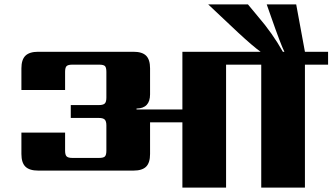

<svg xmlns="http://www.w3.org/2000/svg" viewBox="-20 -859 1522 879"><path d="M1482 -622V-563H1376V0H1176V-563H1015V0H815V-299H667V-154Q667 -114 649 -96Q631 -78 591 -78H155Q115 -78 96.5 -96Q78 -114 78 -154V-252H278V-169Q278 -150 285 -143Q292 -136 311 -136H434Q454 -136 460.5 -143Q467 -150 467 -169V-285Q467 -304 459.5 -311.5Q452 -319 433 -319H304V-378H433Q452 -378 459.5 -385Q467 -392 467 -412V-530Q467 -550 460.5 -556.5Q454 -563 434 -563H311Q292 -563 285 -556.5Q278 -550 278 -530V-447H78V-546Q78 -586 96.5 -604Q115 -622 155 -622H591Q631 -622 649 -604Q667 -586 667 -546V-427Q667 -363 605 -362V-358H815V-622H1173Q1138 -647 1070 -710L933 -839H1115L1159 -786Q1228 -706 1275 -622H1282Q1266 -653 1220 -785L1201 -839H1336L1376 -622Z"/></svg>

Font: Sarpanch ExtraBold
Style: Regular
Weight: 800
Designer: Manushi Parikh (Devanagari and Latin), Jyotish Sonowal (Devanagari)
Foundry: Indian Type Foundry
Version: Version 2.004;PS 1.0;hotconv 1.0.78;makeotf.lib2.5.61930; tt